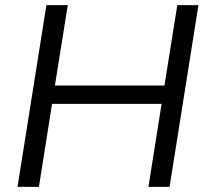

<svg xmlns="http://www.w3.org/2000/svg" viewBox="-20 -725 806 745"><path d="M48 0 160 -705H243L193 -393H618L668 -705H750L638 0H556L607 -322H182L131 0Z"/></svg>

Font: Mulish
Style: Italic
Weight: 400
Italic angle: -9°
Designer: Vernon Adams
Foundry: Vernon Adams
Version: Version 3.603; ttfautohint (v1.8.3)